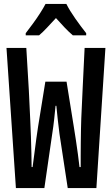

<svg xmlns="http://www.w3.org/2000/svg" viewBox="-20 -958 570 978"><path d="M61 0 13 -714H114Q122 -591 127 -496Q132 -401 134 -348Q136 -310 137.5 -264Q139 -218 140 -175.5Q141 -133 141 -107H146Q150 -136 155 -175Q160 -214 165 -251.5Q170 -289 174 -313L211 -542H319L356 -312Q361 -282 366.5 -245Q372 -208 377 -171.5Q382 -135 385 -107H391Q391 -130 391 -162.5Q391 -195 391.5 -231Q392 -267 392.5 -299.5Q393 -332 394 -355Q397 -433 401.5 -518Q406 -603 411 -714H517L471 0H325L283 -276Q278 -314 274 -351Q270 -388 267 -419H263Q260 -388 256 -351Q252 -314 246 -276L206 0ZM111 -789Q128 -811 147.5 -837.5Q167 -864 184 -890.5Q201 -917 212 -938H318Q335 -904 363.5 -863.5Q392 -823 419 -789V-778H351Q331 -795 309.5 -817.5Q288 -840 265 -866Q241 -840 219 -816.5Q197 -793 179 -778H111Z"/></svg>

Font: Noto Sans Mono Condensed SemiBold
Style: Regular
Weight: 600
Width: 3
Designer: Monotype Design Team
Foundry: Monotype Imaging Inc.
Version: Version 2.014